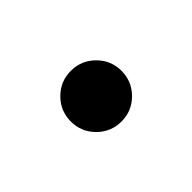

<svg xmlns="http://www.w3.org/2000/svg" viewBox="-29 -579 557 557"><g transform="rotate(-45 250.0 -300.0)"><path d="M250.1 -196Q207 -196 176.5 -226.4Q146 -256.9 146 -299.9Q146 -343 176.4 -373.5Q206.9 -404 249.9 -404Q293 -404 323.5 -373.6Q354 -343.1 354 -300.1Q354 -257 323.6 -226.5Q293.1 -196 250.1 -196Z"/></g></svg>

Font: Reem Kufi
Style: Regular
Weight: 400
Designer: Khaled Hosny
Version: Version 1.6